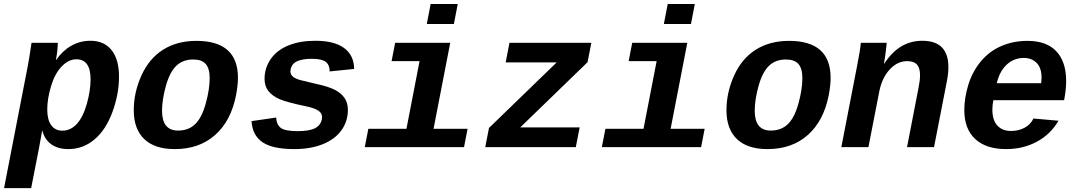

<svg xmlns="http://www.w3.org/2000/svg" viewBox="-40 -745 5460 972"><path d="M252.4 -528.3V-524.4Q252.4 -492.2 243.2 -442.4H245.1Q276.4 -488.3 320.8 -513.4Q365.2 -538.6 418 -538.6Q487.3 -538.6 524.9 -491.2Q562.5 -443.8 562.5 -356.9Q562.5 -268.6 529.1 -177.7Q495.6 -86.9 437.7 -38.6Q379.9 9.8 306.2 9.8Q254.4 9.8 220.5 -13.9Q186.5 -37.6 174.3 -83.5H173.3L157.7 3.4L117.7 207.5H-19.5L101.1 -413.1Q106.9 -441.9 119.6 -528.3ZM199.2 -190.4Q199.2 -139.2 219.2 -111.3Q239.3 -83.5 275.4 -83.5Q318.4 -83.5 349.9 -118.7Q381.3 -153.8 399.9 -220.5Q418.5 -287.1 418.5 -343.3Q418.5 -444.8 346.7 -444.8Q307.1 -444.8 272.5 -408.9Q237.8 -373 218.5 -309.1Q199.2 -245.1 199.2 -190.4Z M844.7 9.8Q743.2 9.8 690.2 -41Q637.2 -91.8 637.2 -187Q637.2 -276.9 676 -362.8Q714.8 -448.7 785.6 -493.4Q856.4 -538.1 954.1 -538.1Q1164.6 -538.1 1164.6 -351.1Q1164.6 -314 1155.3 -264.6Q1129.9 -133.3 1049.3 -61.8Q968.8 9.8 844.7 9.8ZM1021.5 -349.1Q1021.5 -398.4 1001.5 -421.1Q981.4 -443.8 938 -443.8Q885.7 -443.8 852.5 -411.9Q819.3 -379.9 799.8 -310.1Q780.3 -240.2 780.3 -184.6Q780.3 -84 861.3 -84Q914.6 -84 948.2 -116.7Q981.9 -149.4 1001.7 -221.4Q1021.5 -293.5 1021.5 -349.1Z M1449.7 9.8Q1340.3 9.8 1289.1 -24.9Q1237.8 -59.6 1233.4 -131.8L1357.9 -149.9Q1360.4 -112.3 1382.6 -96.7Q1404.8 -81.1 1467.3 -81.1Q1525.4 -81.1 1554.4 -95.7Q1583.5 -110.4 1589.4 -141.6L1590.3 -152.8Q1590.3 -172.4 1571.3 -185.1Q1552.2 -197.8 1508.8 -207Q1411.6 -227.1 1375 -243.2Q1338.4 -259.3 1318.8 -284.2Q1299.3 -309.1 1299.3 -345.7Q1299.3 -400.9 1330.6 -446Q1361.8 -491.2 1419.9 -514.9Q1478 -538.6 1557.1 -538.6Q1651.9 -538.6 1701.9 -502Q1752 -465.3 1752.9 -396L1628.9 -383.3Q1628.9 -417 1608.6 -432.1Q1588.4 -447.3 1539.6 -447.3Q1490.7 -447.3 1463.9 -434.8Q1437 -422.4 1431.2 -393.1L1430.2 -382.8Q1430.2 -365.2 1447.5 -353.5Q1464.8 -341.8 1502 -334.5L1554.2 -321.8Q1622.6 -307.1 1654.8 -290.5Q1687 -273.9 1704.1 -249.3Q1721.2 -224.6 1721.2 -188.5Q1721.2 -130.4 1688 -84.7Q1654.8 -39.1 1593 -14.6Q1531.2 9.8 1449.7 9.8Z M2154.8 -92.8H2327.1L2309.1 0H1806.6L1824.7 -92.8H2017.6L2084 -435.5H1942.4L1960.4 -528.3H2239.3ZM2120.6 -623.5 2140.1 -724.6H2277.3L2257.8 -623.5Z M2416.5 0 2435.5 -97.2 2778.3 -429.2H2520L2539.1 -528.3H2953.6L2934.6 -430.2L2593.8 -100.1H2894.5L2875 0Z M3355 -92.8H3527.3L3509.3 0H3006.8L3024.9 -92.8H3217.8L3284.2 -435.5H3142.6L3160.6 -528.3H3439.5ZM3320.8 -623.5 3340.3 -724.6H3477.5L3458 -623.5Z M3845.2 9.8Q3743.7 9.8 3690.7 -41Q3637.7 -91.8 3637.7 -187Q3637.7 -276.9 3676.5 -362.8Q3715.3 -448.7 3786.1 -493.4Q3856.9 -538.1 3954.6 -538.1Q4165 -538.1 4165 -351.1Q4165 -314 4155.8 -264.6Q4130.4 -133.3 4049.8 -61.8Q3969.2 9.8 3845.2 9.8ZM4022 -349.1Q4022 -398.4 4002 -421.1Q3981.9 -443.8 3938.5 -443.8Q3886.2 -443.8 3853 -411.9Q3819.8 -379.9 3800.3 -310.1Q3780.8 -240.2 3780.8 -184.6Q3780.8 -84 3861.8 -84Q3915 -84 3948.7 -116.7Q3982.4 -149.4 4002.2 -221.4Q4022 -293.5 4022 -349.1Z M4551.8 0 4610.4 -302.2Q4617.7 -338.4 4617.7 -364.3Q4617.7 -400.9 4602.1 -418.2Q4586.4 -435.5 4552.7 -435.5Q4503.4 -435.5 4464.6 -393.8Q4425.8 -352.1 4411.6 -283.2L4356.4 0H4219.2L4298.8 -410.2Q4314.9 -491.2 4317.9 -528.3H4448.7Q4448.7 -520.5 4444.3 -485.1Q4439.9 -449.7 4435.1 -423.3H4437Q4511.7 -538.6 4628.9 -538.6Q4761.2 -538.6 4761.2 -405.3Q4761.2 -373.5 4753.9 -335.4L4688.5 0Z M5053.2 9.8Q4952.1 9.8 4897 -41.3Q4841.8 -92.3 4841.8 -188Q4841.8 -249.5 4862.5 -316.7Q4883.3 -383.8 4926.3 -435.1Q4969.2 -486.3 5029.8 -512.2Q5090.3 -538.1 5161.6 -538.1Q5257.8 -538.1 5307.6 -485.4Q5357.4 -432.6 5357.4 -334.5Q5357.4 -291.5 5347.7 -241.7L5347.2 -237.8H4988.8Q4983.9 -213.4 4983.9 -189.5Q4983.9 -137.2 5008.8 -109.6Q5033.7 -82 5078.1 -82Q5115.7 -82 5146.2 -97.9Q5176.8 -113.8 5191.9 -145L5318.8 -133.8Q5278.3 -64.9 5209 -27.6Q5139.6 9.8 5053.2 9.8ZM5143.1 -451.7Q5092.8 -451.7 5056.4 -417.7Q5020 -383.8 5006.3 -323.7H5231L5232.9 -351.6Q5232.9 -401.4 5208 -426.5Q5183.1 -451.7 5143.1 -451.7Z"/></svg>

Font: Liberation Mono
Style: Bold Italic
Weight: 700
Italic angle: -12°
Monospace: yes
Designer: Steve Matteson
Foundry: Ascender Corporation
Version: Version 2.1.5